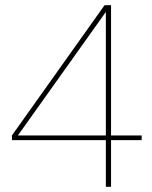

<svg xmlns="http://www.w3.org/2000/svg" viewBox="-20 -720 586 740"><path d="M388 0V-180H26V-198L383 -700H408V-198H526V-180H408V0ZM49 -198H388V-674Z"/></svg>

Font: DM Sans 10pt Thin
Style: Regular
Weight: 250
Version: Version 4.004;gftools[0.9.30]